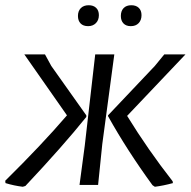

<svg xmlns="http://www.w3.org/2000/svg" viewBox="-26 -707 729 734"><path d="M-5 -7 -6 -16Q134 -154 230 -266L67 -499H146L170 -455L304 -266V-260Q215 -149 71 4L61 7Q28 3 -5 -7ZM298 -150 338 -499H411L365 -156L349 0H278ZM557 1Q460 -132 387 -263V-266L566 -455L602 -499H683L460 -264Q540 -134 634 -14L635 -7Q598 3 566 7ZM352 -649Q352 -630 340.5 -618.5Q329 -607 311 -607Q292 -607 282 -617.5Q272 -628 272 -646Q272 -665 283 -676Q294 -687 313 -687Q331 -687 341.5 -677Q352 -667 352 -649ZM515 -649Q515 -630 504 -618.5Q493 -607 474 -607Q456 -607 446 -617.5Q436 -628 436 -646Q436 -665 446.5 -676Q457 -687 476 -687Q494 -687 504.5 -677Q515 -667 515 -649Z"/></svg>

Font: Alegreya Sans SC
Style: Italic
Weight: 400
Italic angle: -7°
Designer: Juan Pablo del Peral
Foundry: Huerta Tipografica
Version: Version 2.008; ttfautohint (v1.6)